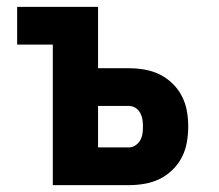

<svg xmlns="http://www.w3.org/2000/svg" viewBox="-20 -540 640 560"><path d="M134 0V-410H30V-520H266V-341H356Q379 -341 402 -337Q425 -333 445.5 -323Q466 -313 483 -296.5Q500 -280 510.5 -259.5Q521 -239 525 -216.5Q529 -194 529 -171Q529 -148 525 -125Q521 -102 510.5 -81.5Q500 -61 483 -44.5Q466 -28 445.5 -18Q425 -8 402 -4Q379 0 356 0ZM356 -110Q366 -110 375 -116Q384 -122 389 -131Q394 -140 395.5 -150Q397 -160 397 -171Q397 -181 395.5 -191Q394 -201 389 -210.5Q384 -220 375 -225.5Q366 -231 356 -231H266V-110Z"/></svg>

Font: Iosevka Extrabold Extended
Style: Regular
Weight: 800
Width: 7
Monospace: yes
Designer: Belleve Invis
Foundry: Belleve Invis
Version: Version 32.5.0; ttfautohint (v1.8.4)